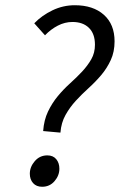

<svg xmlns="http://www.w3.org/2000/svg" viewBox="-20 -702 458 734"><path d="M141 12Q119 12 106.5 -2Q94 -16 94 -38Q94 -64 113 -86Q132 -108 161 -108Q183 -108 195 -93.5Q207 -79 207 -57Q207 -31 188.5 -9.5Q170 12 141 12ZM145 -201Q148 -243 163.5 -275.5Q179 -308 201 -334.5Q223 -361 248 -383.5Q273 -406 294 -428.5Q315 -451 329 -475.5Q343 -500 343 -531Q343 -573 320 -595.5Q297 -618 257 -618Q228 -618 201 -604Q174 -590 152 -567L111 -613Q140 -643 180.5 -662.5Q221 -682 266 -682Q336 -682 377 -645.5Q418 -609 418 -544Q418 -504 403.5 -472.5Q389 -441 367 -415Q345 -389 319 -365.5Q293 -342 270 -317Q247 -292 230.5 -262.5Q214 -233 211 -195Z"/></svg>

Font: mr_Source Sans Pro
Style: Italic
Weight: 400
Italic angle: -11°
Designer: Paul D. Hunt
Foundry: Adobe Systems Incorporated
Version: Version 1.036;July 10, 2024;FontCreator 11.5.0.2430 64-bit